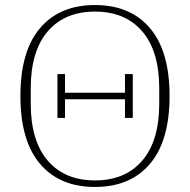

<svg xmlns="http://www.w3.org/2000/svg" viewBox="-20 -730 754 762"><path d="M208 -262V-436H238V-362H476V-436H507V-262H476V-336H238V-262ZM357 -14Q477 -14 544.5 -92.5Q612 -171 612 -319V-379Q612 -527 544.5 -605.5Q477 -684 357 -684Q237 -684 169.5 -605.5Q102 -527 102 -379V-319Q102 -171 169.5 -92.5Q237 -14 357 -14ZM357 12Q217 12 139 -79.5Q61 -171 61 -349Q61 -527 139 -618.5Q217 -710 357 -710Q497 -710 575 -618.5Q653 -527 653 -349Q653 -171 575 -79.5Q497 12 357 12Z"/></svg>

Font: IBM Plex Serif ExtLt
Style: Regular
Weight: 200
Designer: Mike Abbink, Paul van der Laan, Pieter van Rosmalen
Foundry: Bold Monday
Version: Version 3.001